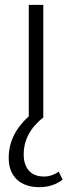

<svg xmlns="http://www.w3.org/2000/svg" viewBox="-20 -485 298 794"><path d="M223 225 239 258Q198 289 143 289Q83 289 49.5 257Q16 225 16 168Q16 71 99 -4V-465H159V0H160Q78 64 78 154Q78 196 99.5 220.5Q121 245 162 245Q194 245 223 225Z"/></svg>

Font: EauTestSC Semilight
Style: Regular
Weight: 300
Designer: Christian Thalmann (Catharsis Fonts)
Version: Version 0.001;PS 000.001;hotconv 1.0.88;makeotf.lib2.5.64775